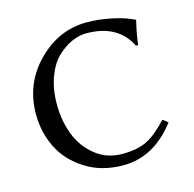

<svg xmlns="http://www.w3.org/2000/svg" viewBox="-99 -759 876 869"><g transform="rotate(-15 338.5 -324.0)"><path d="M379.9 -658.2Q434.1 -658.2 488.5 -647.2Q543 -636.2 570.3 -624.5L598.1 -612.8L600.1 -609.9Q583 -538.1 580.1 -499L569.8 -498Q513.7 -610.8 366.2 -610.8Q333 -610.8 298.1 -595.5Q263.2 -580.1 230 -549.1Q196.8 -518.1 175.8 -461.9Q154.8 -405.8 154.8 -334Q154.8 -257.8 179.4 -192.9Q204.1 -127.9 257.6 -84.5Q311 -41 384.8 -41Q453.6 -41 498.8 -63Q543.9 -85 598.1 -144L622.1 -125Q519 9.8 376 9.8Q272.9 9.8 197.5 -38.6Q122.1 -86.9 86.9 -159.4Q51.8 -231.9 51.8 -314.9Q51.8 -459 150.9 -558.6Q250 -658.2 379.9 -658.2Z"/></g></svg>

Font: Biolilbert
Style: Regular
Weight: 400
Designer: Philipp H. Poll
Foundry: Philipp H. Poll
Version: Version 1.1.0